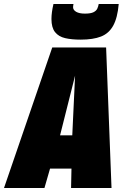

<svg xmlns="http://www.w3.org/2000/svg" viewBox="-62 -939 623 959"><path d="M-42 0 199 -702H468L495 0H293L295 -97H188L160 0ZM238 -263H299L313 -561ZM341 -741Q296 -741 263.5 -748.5Q231 -756 213 -778.5Q195 -801 195 -844Q195 -876 205 -919H305Q304 -913 303.5 -909.5Q303 -906 303 -903Q303 -889 318.5 -880Q334 -871 362 -871Q391 -871 405 -878Q419 -885 424 -896Q429 -907 431 -919H531Q525 -850 503.5 -811Q482 -772 442.5 -756.5Q403 -741 341 -741Z"/></svg>

Font: Georama SemiCondensed Black
Style: Italic
Weight: 900
Width: 4
Italic angle: -9°
Designer: Jean-Baptiste Levee
Foundry: Production Type
Version: Version 1.000